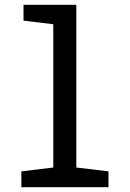

<svg xmlns="http://www.w3.org/2000/svg" viewBox="-20 -780 540 800"><path d="M69 0V-66L202 -82V-679L78 -694V-760H298V-82L432 -66V0Z"/></svg>

Font: Noto Sans Mono ExtraCondensed Medium
Style: Regular
Weight: 500
Width: 2
Designer: Monotype Design Team
Foundry: Monotype Imaging Inc.
Version: Version 2.014